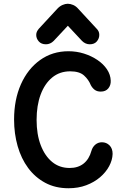

<svg xmlns="http://www.w3.org/2000/svg" viewBox="-20 -988 662 1023"><path d="M345 15Q275 15 221 -14Q167 -43 130 -93Q93 -143 74 -209.5Q55 -276 55 -351Q55 -457 91.5 -539Q128 -621 193.5 -668Q259 -715 345 -715Q388 -715 427.5 -702.5Q467 -690 499 -668.5Q531 -647 550 -618.5Q569 -590 570 -558Q571 -534 557 -517Q543 -500 517 -500Q497 -500 484.5 -509.5Q472 -519 464 -534Q452 -564 427.5 -586Q403 -608 354 -608Q298 -608 258 -575Q218 -542 196.5 -484Q175 -426 175 -349Q175 -272 197 -214.5Q219 -157 258 -125Q297 -93 351 -93Q396 -93 425.5 -116.5Q455 -140 467 -184Q473 -205 488 -217.5Q503 -230 523 -230Q547 -230 563.5 -213.5Q580 -197 580 -168Q579 -135 561.5 -102.5Q544 -70 513 -43.5Q482 -17 439.5 -1Q397 15 345 15ZM225 -752Q200 -752 186.5 -767.5Q173 -783 173 -802Q173 -812 177 -820Q181 -828 187 -835L285 -941Q298 -955 313 -961.5Q328 -968 341 -968Q355 -968 370 -961.5Q385 -955 397 -941L495 -835Q502 -828 505.5 -820Q509 -812 509 -802Q509 -783 496 -767.5Q483 -752 458 -752Q447 -752 436.5 -756.5Q426 -761 417 -770L302 -893H381L266 -770Q257 -761 246.5 -756.5Q236 -752 225 -752Z"/></svg>

Font: National Park SemiBold
Style: Regular
Weight: 600
Designer: Andrea Herstowski, Ben Hoepner
Version: Version 1.009